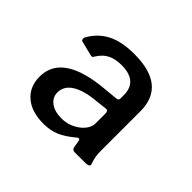

<svg xmlns="http://www.w3.org/2000/svg" viewBox="-92 -869 581 581"><g transform="rotate(45 199.0 -578.0)"><path d="M326 -640V-473Q326 -458 327.5 -448Q329 -438 334 -424Q335 -423 335 -420Q335 -412 318 -412H273Q263 -412 261 -422L257 -446Q255 -451 253 -451Q250 -451 245 -447Q219 -425 196.5 -415.5Q174 -406 145 -406Q94 -406 65 -431Q36 -456 36 -499Q36 -598 204 -612L245 -616Q256 -616 256 -625V-639Q256 -699 187 -699Q161 -699 142.5 -690Q124 -681 110 -658Q108 -654 106 -653.5Q104 -653 99 -654L51 -666Q49 -667 48 -671.5Q47 -676 49 -679Q68 -714 102 -732Q136 -750 191 -750Q326 -750 326 -640ZM172 -456Q207 -456 235 -479Q256 -498 256 -518V-561Q256 -567 253.5 -570Q251 -573 245 -572L210 -568Q162 -564 135 -547.5Q108 -531 108 -503Q108 -482 125.5 -469Q143 -456 172 -456Z"/></g></svg>

Font: n
Style: Regular
Weight: 500
Designer: Pablo Impallari, Rodrigo Fuenzalida
Foundry: Impallari Type
Version: Version 1.002; ttfautohint (v1.5)